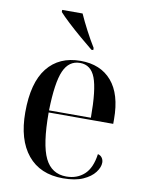

<svg xmlns="http://www.w3.org/2000/svg" viewBox="-87 -827 680 899"><g transform="rotate(10 253.5 -378.0)"><path d="M275 10Q166 10 107 -62Q48 -134 48 -264Q48 -405 104 -475.5Q160 -546 262 -546Q357 -546 410 -484.5Q463 -423 463 -304V-282H156Q156 -130 187.5 -65.5Q219 -1 289 -1Q340 -1 374 -32Q408 -63 417 -130Q430 -127 437 -117Q444 -107 444 -94Q444 -72 425.5 -47.5Q407 -23 370 -6.5Q333 10 275 10ZM355 -292Q355 -425 334 -480.5Q313 -536 261 -536Q208 -536 183.5 -480.5Q159 -425 156 -292ZM302 -606Q276 -627 242.5 -655.5Q209 -684 179.5 -711.5Q150 -739 135 -756V-766H232Q247 -732 268.5 -691Q290 -650 311 -616V-606Z"/></g></svg>

Font: Noto Serif Display SemiCondensed Medium
Style: Regular
Weight: 500
Width: 4
Designer: Monotype Design Team
Foundry: Monotype Imaging Inc.
Version: Version 2.009